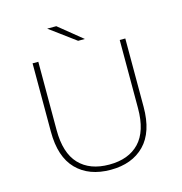

<svg xmlns="http://www.w3.org/2000/svg" viewBox="-124 -982 1041 1098"><g transform="rotate(-15 396.5 -433.0)"><path d="M397 4Q269 4 195.5 -71Q122 -146 122 -295V-700H156V-296Q156 -160 219 -93.5Q282 -27 397 -27Q512 -27 575 -93.5Q638 -160 638 -296V-700H671V-295Q671 -146 597.5 -71Q524 4 397 4ZM407 -757 254 -870H308L447 -757Z"/></g></svg>

Font: Montserrat Thin ExtraLight
Style: Regular
Weight: 250
Version: Version 9.000